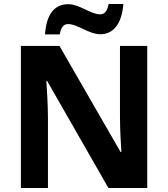

<svg xmlns="http://www.w3.org/2000/svg" viewBox="-20 -945 845 965"><path d="M206 -772H280C288 -814 303 -824 323 -824C370 -824 426 -773 484 -773C548 -773 592 -822 600 -925H526C518 -884 503 -873 483 -873C437 -873 378 -924 324 -924C256 -924 214 -878 206 -772ZM720 0V-714H583V-360C583 -305 587 -221 590 -181H586L279 -714H85V0H221V-352C221 -413 216 -492 213 -538H217L525 0Z"/></svg>

Font: Noto Sans Myanmar UI
Style: Bold
Weight: 700
Designer: Monotype Design Team
Foundry: Monotype Imaging Inc.
Version: Version 2.103